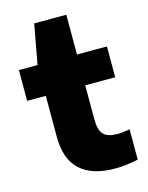

<svg xmlns="http://www.w3.org/2000/svg" viewBox="-114 -812 691 894"><g transform="rotate(-15 232.0 -365.0)"><path d="M328 10.5Q219 10.5 161.5 -41.8Q104 -94 104 -204V-400H14V-548.5H104L139 -740H294V-548.5H438.5V-400H294V-236.5Q294 -182.5 314.5 -162.2Q335 -142 382 -142Q405.5 -142 440.5 -148.5V-2.5Q417 3 386.8 6.8Q356.5 10.5 328 10.5Z"/></g></svg>

Font: Encode Sans Semi Expanded ExtraBold
Style: Regular
Weight: 800
Width: 6
Designer: Multiple Designers
Foundry: Impallari Type
Version: Version 3.000; ttfautohint (v1.8.3) -l 8 -r 50 -G 200 -x 14 